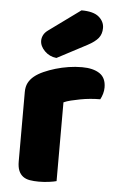

<svg xmlns="http://www.w3.org/2000/svg" viewBox="-54 -782 518 828"><g transform="rotate(5 205.5 -368.0)"><path d="M222 -1Q212 2 190.5 5Q169 8 146 8Q124 8 106.5 5Q89 2 77 -7Q65 -16 58.5 -31.5Q52 -47 52 -72V-372Q52 -395 60.5 -411.5Q69 -428 85 -441Q101 -454 124.5 -464.5Q148 -475 175 -483Q202 -491 231 -495.5Q260 -500 289 -500Q337 -500 365 -481.5Q393 -463 393 -421Q393 -407 389 -393.5Q385 -380 379 -369Q358 -369 336 -367Q314 -365 293 -361Q272 -357 253.5 -352.5Q235 -348 222 -342ZM265 -744Q317 -744 340.5 -724Q364 -704 364 -676Q364 -650 350 -632.5Q336 -615 304 -598L175 -530Q145 -533 124 -554Q103 -575 103 -599Q103 -611 109 -623Q115 -635 129 -645Z"/></g></svg>

Font: Baloo Bhai
Style: Regular
Weight: 400
Designer: Supriya Tembe, Noopur Datye and Ek Type
Foundry: Ek Type
Version: Version 1.100;PS 1.000;hotconv 1.0.88;makeotf.lib2.5.647800;